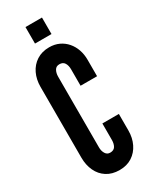

<svg xmlns="http://www.w3.org/2000/svg" viewBox="-230 -954 818 1018"><g transform="rotate(-30 179.0 -445.0)"><path d="M179 8Q133 8 100.8 -12.8Q68.5 -33.5 51.8 -69.5Q35 -105.5 35 -151V-584Q35 -629 52.2 -665Q69.5 -701 102 -722Q134.5 -743 179 -743Q212.5 -743 239 -730.5Q265.5 -718 284.2 -696.2Q303 -674.5 313 -645.8Q323 -617 323 -584V-483H222V-584Q222 -607 212.5 -622.5Q203 -638 181 -638Q161 -638 152 -622Q143 -606 143 -584V-151Q143 -129 152.8 -113Q162.5 -97 181 -97Q203.5 -97 212.8 -112.5Q222 -128 222 -151V-252H323V-151Q323 -106 305.5 -70Q288 -34 255.8 -13Q223.5 8 179 8ZM124.5 -797.5V-898.5H225.5V-797.5Z"/></g></svg>

Font: League Gothic
Style: Regular
Weight: 400
Designer: The League of Moveable Type
Version: Version 2.001